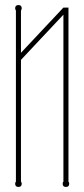

<svg xmlns="http://www.w3.org/2000/svg" viewBox="-20 -730 334 760"><path d="M251 -11Q254 -8 254 -3Q254 10 241 10Q228 10 228 -3Q228 -8 231 -11V-672L63 -493V-11Q66 -8 66 -3Q66 10 53 10Q40 10 40 -3Q40 -8 43 -11V-688Q40 -693 40 -697Q40 -710 53 -710Q66 -710 66 -697Q66 -693 63 -688V-521L231 -700H251Z"/></svg>

Font: Wire One
Style: Regular
Weight: 400
Designer: Alexei Vanyashin, Gayaneh Bagdasaryan
Foundry: Cyreal
Version: Version 1.102; ttfautohint (v1.8.3)